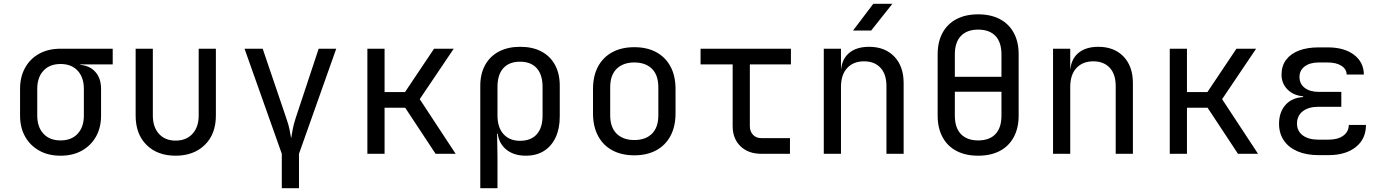

<svg xmlns="http://www.w3.org/2000/svg" viewBox="-20 -805 7240 1005"><path d="M297 10Q233 10 185.5 -16.5Q138 -43 111.5 -90Q85 -137 85 -200V-340Q85 -403 111.5 -450.5Q138 -498 185.5 -524Q233 -550 297 -550H570V-468H401V-452L386 -466Q443 -466 476 -432Q509 -398 509 -340V-200Q509 -137 482.5 -90Q456 -43 408.5 -16.5Q361 10 297 10ZM297 -70Q354 -70 386.5 -105Q419 -140 419 -200V-340Q419 -400 386.5 -435Q354 -470 297 -470Q240 -470 207.5 -435Q175 -400 175 -340V-200Q175 -140 207.5 -105Q240 -70 297 -70Z M899 10Q804 10 747 -46.5Q690 -103 690 -200V-550H780V-200Q780 -140 812 -104.5Q844 -69 899 -69Q955 -69 987.5 -104.5Q1020 -140 1020 -200V-550H1110V-200Q1110 -103 1052 -46.5Q994 10 899 10Z M1455 180V0L1260 -550H1355L1479 -185Q1491 -151 1496 -124.5Q1501 -98 1504 -81Q1507 -98 1511.5 -124.5Q1516 -151 1527 -185L1648 -550H1740L1545 0V180Z M1903 0V-550H1993V-323H2100L2252 -550H2355L2177 -286L2365 0H2260L2101 -241H1993V0Z M2494 180V-356Q2494 -419 2519.5 -465Q2545 -511 2592 -535.5Q2639 -560 2703 -560Q2768 -560 2814 -535.5Q2860 -511 2885 -465.5Q2910 -420 2910 -356V-195Q2910 -132 2888.5 -86Q2867 -40 2827.5 -15Q2788 10 2732 10Q2665 10 2624.5 -27Q2584 -64 2584 -126L2602 -105H2582L2584 20V180ZM2702 -68Q2759 -68 2789.5 -102Q2820 -136 2820 -200V-350Q2820 -414 2789.5 -448Q2759 -482 2702 -482Q2645 -482 2614.5 -448Q2584 -414 2584 -350V-200Q2584 -138 2615.5 -103Q2647 -68 2702 -68Z M3300 8Q3234 8 3185.5 -18Q3137 -44 3110.5 -93.5Q3084 -143 3084 -212V-338Q3084 -408 3110.5 -457Q3137 -506 3185.5 -532Q3234 -558 3300 -558Q3367 -558 3415 -532Q3463 -506 3489.5 -457Q3516 -408 3516 -338V-212Q3516 -143 3489.5 -93.5Q3463 -44 3414.5 -18Q3366 8 3300 8ZM3300 -72Q3359 -72 3392.5 -105Q3426 -138 3426 -202V-348Q3426 -412 3392.5 -445Q3359 -478 3300 -478Q3242 -478 3208 -445Q3174 -412 3174 -348V-202Q3174 -138 3208 -105Q3242 -72 3300 -72Z M3965 0Q3897 0 3856 -39.5Q3815 -79 3815 -145V-468H3647V-550H4120V-468H3905V-145Q3905 -117 3921.5 -99.5Q3938 -82 3965 -82H4115V0Z M4292 0V-550H4382V-445H4401L4382 -424Q4382 -489 4421 -524.5Q4460 -560 4529 -560Q4612 -560 4661 -509Q4710 -458 4710 -370V0H4620V-354Q4620 -417 4588.5 -450.5Q4557 -484 4503 -484Q4447 -484 4414.5 -449Q4382 -414 4382 -350V0ZM4445 -645 4551 -785H4651L4540 -645Z M5100 10Q5034 10 4986.5 -15Q4939 -40 4913.5 -87.5Q4888 -135 4888 -200V-520Q4888 -586 4913.5 -633Q4939 -680 4986.5 -705Q5034 -730 5100 -730Q5166 -730 5213.5 -705Q5261 -680 5286.5 -633Q5312 -586 5312 -521V-200Q5312 -135 5286.5 -87.5Q5261 -40 5213.5 -15Q5166 10 5100 10ZM5100 -70Q5159 -70 5190.5 -103Q5222 -136 5222 -200V-325H4978V-200Q4978 -136 5010 -103Q5042 -70 5100 -70ZM4978 -403H5222V-520Q5222 -584 5190.5 -617Q5159 -650 5100 -650Q5042 -650 5010 -617Q4978 -584 4978 -520Z M5492 0V-550H5582V-445H5601L5582 -424Q5582 -489 5621 -524.5Q5660 -560 5729 -560Q5812 -560 5861 -509Q5910 -458 5910 -370V0H5820V-354Q5820 -417 5788.5 -450.5Q5757 -484 5703 -484Q5647 -484 5614.5 -449Q5582 -414 5582 -350V0Z M6103 0V-550H6193V-323H6300L6452 -550H6555L6377 -286L6565 0H6460L6301 -241H6193V0Z M6934 7H6881Q6818 7 6771.5 -13Q6725 -33 6700 -70Q6675 -107 6675 -157Q6675 -217 6708 -255Q6741 -293 6801 -297V-301Q6751 -305 6719.5 -336.5Q6688 -368 6688 -414Q6688 -460 6712 -492Q6736 -524 6779.5 -540.5Q6823 -557 6883 -557H6930Q7016 -557 7067 -518.5Q7118 -480 7119 -415H7029Q7028 -444 7001 -461Q6974 -478 6930 -478H6883Q6837 -478 6809.5 -457.5Q6782 -437 6782 -402Q6782 -366 6809.5 -345Q6837 -324 6884 -324H7001V-246H6881Q6829 -246 6799 -222.5Q6769 -199 6769 -158Q6769 -119 6799 -96.5Q6829 -74 6881 -74H6934Q6983 -74 7011.5 -95Q7040 -116 7040 -151H7130Q7130 -78 7077 -35.5Q7024 7 6934 7Z"/></svg>

Font: JetBrains Mono
Style: Regular
Weight: 400
Monospace: yes
Designer: Philipp Nurullin, Konstantin Bulenkov
Foundry: JetBrains
Version: Version 2.305